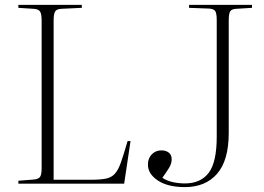

<svg xmlns="http://www.w3.org/2000/svg" viewBox="-20 -750 1079 784"><path d="M55 0V-12L119 -17Q138 -19 144 -28.5Q150 -38 150 -63V-666Q150 -693 143.5 -703Q137 -713 117 -714L55 -718V-730H314V-718L230 -714Q211 -713 205 -703Q199 -693 199 -666V-16H350Q389 -16 412 -20.5Q435 -25 449 -40.5Q463 -56 474 -87.5Q485 -119 501 -174H513L487 0ZM735 14Q665 14 624.5 -13Q584 -40 584 -78Q584 -104 600 -120Q616 -136 639 -136Q657 -136 669 -127Q681 -118 681 -99Q681 -82 670 -64Q659 -46 643 -24Q663 -11 687 -6Q711 -1 735 -1Q799 -1 832 -44Q865 -87 865 -192V-667Q865 -695 859 -704.5Q853 -714 833 -715L752 -718V-730H1009V-718L944 -714Q927 -713 920.5 -704.5Q914 -696 914 -666V-207Q914 -95 866.5 -40.5Q819 14 735 14Z"/></svg>

Font: Display Extralight
Style: Regular
Weight: 200
Designer: Latin by Veronika Burian and Jose Scaglione. Greek by Irene Vlachou. Cyrillic by Vera Evstafieva.
Foundry: TypeTogether
Version: Version 3.002